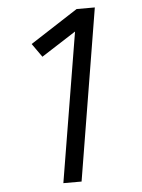

<svg xmlns="http://www.w3.org/2000/svg" viewBox="-53 -777 605 819"><g transform="rotate(-5 250.0 -367.5)"><path d="M185 0 291 -640 143 -545 102 -603 306 -735H384L263 0Z"/></g></svg>

Font: Iosevka Algr
Style: Italic
Weight: 400
Italic angle: -9°
Monospace: yes
Designer: Belleve Invis
Foundry: Belleve Invis
Version: Version 26.0.2; ttfautohint (v1.8.3)